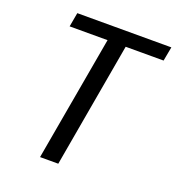

<svg xmlns="http://www.w3.org/2000/svg" viewBox="-127 -800 833 904"><g transform="rotate(20 289.0 -348.5)"><path d="M94.2 -626 106.9 -696.8H578.1L564.9 -626H375L265.1 0H173.8L284.2 -626Z"/></g></svg>

Font: SVN-Poppins
Style: Italic
Weight: 400
Italic angle: -10°
Designer: Ninad Kale (Devanagari), Jonny Pinhorn (Latin)
Foundry: Indian Type Foundry
Version: Version 3.002 2017